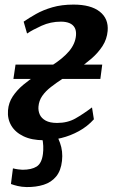

<svg xmlns="http://www.w3.org/2000/svg" viewBox="-20 -586 493 816"><path d="M93 209Q72 208.5 55.2 204.5Q38.5 200.5 26.5 196L35 129.5Q44.5 132 57 133.8Q69.5 135.5 75.5 135.5Q114 135.5 135.8 121.8Q157.5 108 162.5 68Q164.5 53 163.8 34.2Q163 15.5 159 0V-42.5H204Q222 -14 235 21.2Q248 56.5 243.5 97.5Q239 139.5 218.5 164.2Q198 189 165.5 199.2Q133 209.5 93 209ZM166 10Q115 10 80 -6.8Q45 -23.5 28 -52.2Q11 -81 14 -117Q16.5 -149.5 34 -176Q51.5 -202.5 78.2 -225Q105 -247.5 136 -267.2Q167 -287 197 -305.5Q246.5 -336.5 273.2 -368Q300 -399.5 303 -436Q304.5 -456 297.2 -468.8Q290 -481.5 275 -487.8Q260 -494 239 -494Q195 -494 156.5 -476.5Q118 -459 95 -443.5L80.5 -494Q103 -509.5 133 -526.5Q163 -543.5 202.5 -555Q242 -566.5 292.5 -566.5Q366 -566.5 404 -536.5Q442 -506.5 437.5 -454.5Q434.5 -419.5 415.8 -390.5Q397 -361.5 368.8 -337Q340.5 -312.5 309 -291.8Q277.5 -271 248.5 -253Q220 -234.5 196.8 -216.5Q173.5 -198.5 159.5 -178.2Q145.5 -158 143.5 -133Q142 -115 149 -99.2Q156 -83.5 174 -73.5Q192 -63.5 222.5 -63.5Q267 -63.5 300.5 -82.5Q334 -101.5 371 -129.5L379 -79Q351.5 -48.5 315.5 -28.8Q279.5 -9 240.8 0.5Q202 10 166 10ZM37 -250.5 46 -311.5H414.5L406.5 -250.5Z"/></svg>

Font: Merriweather 20pt SemiBold
Style: Italic
Weight: 600
Italic angle: -7.8°
Version: Version 2.101